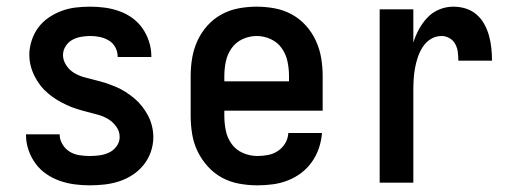

<svg xmlns="http://www.w3.org/2000/svg" viewBox="-20 -548 1540 576"><path d="M249 8Q226 8 203.5 5Q181 2 159.5 -5.5Q138 -13 119 -26Q100 -39 86.5 -57.5Q73 -76 65.5 -98Q58 -120 58 -143V-145H159V-144Q159 -129 167.5 -115Q176 -101 189 -93Q202 -85 217.5 -82.5Q233 -80 249 -80Q264 -80 279 -82Q294 -84 307.5 -90.5Q321 -97 330 -109.5Q339 -122 339 -137Q339 -154 329 -168Q319 -182 305 -190.5Q291 -199 275 -203.5Q259 -208 243 -212Q227 -216 211 -221Q195 -226 180 -233Q165 -240 151 -248.5Q137 -257 124 -268Q111 -279 101 -292Q91 -305 83.5 -320Q76 -335 72 -351Q68 -367 68 -384Q68 -405 75 -426.5Q82 -448 95 -465.5Q108 -483 126.5 -495.5Q145 -508 165.5 -515.5Q186 -523 207.5 -525.5Q229 -528 251 -528Q273 -528 295 -525Q317 -522 338 -514.5Q359 -507 377 -494Q395 -481 407.5 -463Q420 -445 427 -423.5Q434 -402 434 -380V-377H333V-378Q333 -393 326 -406Q319 -419 306.5 -426.5Q294 -434 280 -437Q266 -440 251 -440Q237 -440 223 -437.5Q209 -435 197 -428.5Q185 -422 177 -409.5Q169 -397 169 -383Q169 -367 178.5 -352.5Q188 -338 202 -329.5Q216 -321 232 -316.5Q248 -312 264.5 -308Q281 -304 296.5 -299Q312 -294 327.5 -287.5Q343 -281 357 -272Q371 -263 383.5 -252.5Q396 -242 406.5 -228.5Q417 -215 424.5 -200.5Q432 -186 436 -169.5Q440 -153 440 -137Q440 -114 432.5 -92.5Q425 -71 411 -53.5Q397 -36 378 -23.5Q359 -11 337.5 -4Q316 3 293.5 5.5Q271 8 249 8Z M752 8Q725 8 697.5 3Q670 -2 646 -15Q622 -28 603.5 -48.5Q585 -69 573 -93.5Q561 -118 556.5 -145.5Q552 -173 552 -200V-320Q552 -347 556.5 -374Q561 -401 572.5 -426Q584 -451 602.5 -471.5Q621 -492 645 -505Q669 -518 696 -523Q723 -528 750 -528Q777 -528 804 -523Q831 -518 855 -505Q879 -492 897.5 -471.5Q916 -451 927.5 -426Q939 -401 943.5 -374Q948 -347 948 -320V-216H653V-200Q653 -178 657.5 -156Q662 -134 675 -116Q688 -98 709 -89Q730 -80 752 -80Q768 -80 784 -83Q800 -86 813.5 -95Q827 -104 835.5 -118Q844 -132 845 -149H946Q944 -125 936.5 -103Q929 -81 915.5 -62Q902 -43 883.5 -29Q865 -15 843 -6.5Q821 2 798 5Q775 8 752 8ZM847 -304V-320Q847 -342 842.5 -363.5Q838 -385 825.5 -403Q813 -421 792.5 -430.5Q772 -440 750 -440Q728 -440 707.5 -430.5Q687 -421 674.5 -403Q662 -385 657.5 -363.5Q653 -342 653 -320V-304Z M1119 0V-520H1220V-420Q1226 -440 1236.5 -459.5Q1247 -479 1262 -495Q1277 -511 1297.5 -519.5Q1318 -528 1340 -528Q1359 -528 1377 -522.5Q1395 -517 1409.5 -504.5Q1424 -492 1433 -475.5Q1442 -459 1447 -441Q1452 -423 1454 -404Q1456 -385 1456 -366H1355Q1355 -379 1353.5 -391.5Q1352 -404 1346 -415.5Q1340 -427 1328.5 -433.5Q1317 -440 1305 -440Q1287 -440 1272.5 -431Q1258 -422 1248.5 -407.5Q1239 -393 1233.5 -376.5Q1228 -360 1225 -343.5Q1222 -327 1221 -310Q1220 -293 1220 -276V0Z"/></svg>

Font: Iosevka Curly Semibold
Style: Regular
Weight: 600
Monospace: yes
Designer: Belleve Invis
Foundry: Belleve Invis
Version: Version 22.1.2; ttfautohint (v1.8.4)